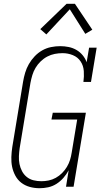

<svg xmlns="http://www.w3.org/2000/svg" viewBox="-20 -987 540 1015"><path d="M189 8Q162 8 137 1Q112 -6 92.5 -21Q73 -36 61 -58.5Q49 -81 44 -105.5Q39 -130 40 -157Q41 -184 45 -210L102 -555Q106 -579 113 -602.5Q120 -626 132.5 -648Q145 -670 163 -689Q181 -708 203 -720.5Q225 -733 249.5 -738Q274 -743 298 -743Q321 -743 343 -738.5Q365 -734 384 -723Q403 -712 417 -695Q431 -678 438 -658L451 -735H491L461 -554H421Q425 -583 423 -611.5Q421 -640 406 -662.5Q391 -685 365 -695.5Q339 -706 311 -706Q290 -706 269.5 -702Q249 -698 230 -688Q211 -678 195 -662.5Q179 -647 168 -628.5Q157 -610 151 -590Q145 -570 141 -549L84 -204Q81 -183 80 -161.5Q79 -140 83 -120Q87 -100 96.5 -82Q106 -64 121.5 -51.5Q137 -39 157 -34Q177 -29 199 -29Q218 -29 237.5 -33Q257 -37 275 -47Q293 -57 308 -72Q323 -87 333.5 -104.5Q344 -122 350 -141Q356 -160 359 -180L388 -355H252L259 -391H434L369 0H329L343 -87Q332 -66 315.5 -47Q299 -28 278.5 -15Q258 -2 235 3Q212 8 189 8ZM225 -805 193 -833 332 -967H376L468 -830L431 -808L349 -938Z"/></svg>

Font: Iosevka Slab Extralight
Style: Italic
Weight: 200
Italic angle: -9°
Monospace: yes
Designer: Belleve Invis
Foundry: Belleve Invis
Version: Version 11.1.1; ttfautohint (v1.8.3)